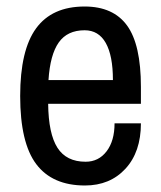

<svg xmlns="http://www.w3.org/2000/svg" viewBox="-20 -558 496 590"><path d="M413 -291V-239H128Q129 -147 156.5 -104Q184 -61 243 -61Q283 -61 307.5 -93Q332 -125 332 -179H413Q413 -91 365.5 -39.5Q318 12 241 12Q141 12 91.5 -53.5Q42 -119 42 -263Q42 -404 91 -471Q140 -538 240 -538Q328 -538 370.5 -479.5Q413 -421 413 -291ZM129 -312H327Q327 -387 305 -426Q283 -465 240 -465Q187 -465 160.5 -427.5Q134 -390 129 -312Z"/></svg>

Font: Archivo Narrow
Style: Regular
Weight: 400
Designer: Hector Gatti
Foundry: Omnibus-Type
Version: Version 1.003